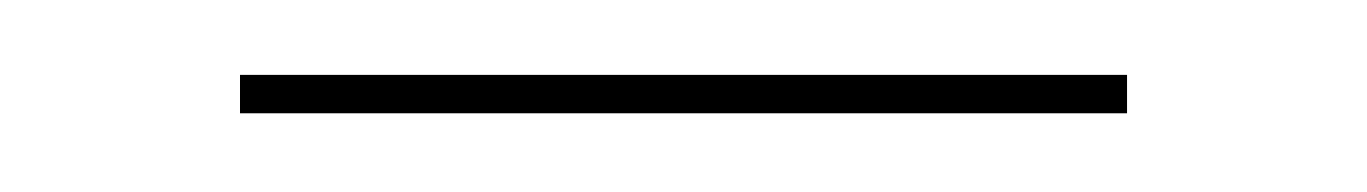

<svg xmlns="http://www.w3.org/2000/svg" viewBox="-20 -306 356 50"><path d="M42.5 -276.5V-286.5H273.5V-276.5Z"/></svg>

Font: Imbue 100pt Medium
Style: Regular
Weight: 500
Designer: Tyler Finck
Foundry: Etcetera Type Company
Version: Version 1.102; ttfautohint (v1.8.3)